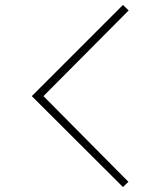

<svg xmlns="http://www.w3.org/2000/svg" viewBox="-20 -736 608 773"><path d="M475 -716 498 -694 155 -349 497 -4 475 17 108 -349Z"/></svg>

Font: SUIT Variable
Style: Regular
Weight: 400
Designer: Sunn Youn; Korean Glyphs from Source Han Sans (Sandoll Communications; Soo-young Jang, Joo-yeon Kang)
Foundry: Sunn
Version: Version 1.150;FEAKit 1.0